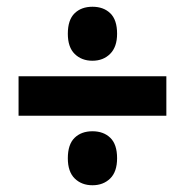

<svg xmlns="http://www.w3.org/2000/svg" viewBox="-20 -703 549 569"><path d="M254 -523Q222 -523 201.5 -543Q181 -563 181 -603Q181 -644 201 -663.5Q221 -683 254 -683Q287 -683 307 -663.5Q327 -644 327 -603Q327 -564 306.5 -543.5Q286 -523 254 -523ZM35 -360V-477H473V-360ZM254 -154Q222 -154 201.5 -174Q181 -194 181 -234Q181 -275 201 -294.5Q221 -314 254 -314Q287 -314 307 -294.5Q327 -275 327 -234Q327 -194 306.5 -174Q286 -154 254 -154Z"/></svg>

Font: Noto Sans Malayalam UI Condensed ExtraBold
Style: Regular
Weight: 800
Width: 3
Designer: Jelle Bosma - Monotype Design Team
Foundry: Monotype Imaging Inc.
Version: Version 2.104; ttfautohint (v1.8.4.7-5d5b)